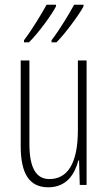

<svg xmlns="http://www.w3.org/2000/svg" viewBox="-20 -852 458 816"><path d="M335 -825V-832H295C277 -798 232 -723 199 -681V-672H220C258 -710 318 -792 335 -825ZM218 -825V-832H178C159 -797 117 -727 82 -681V-672H103C143 -711 201 -791 218 -825ZM348 -595H311V-299C311 -156 266 -91 190 -91C135 -91 105 -136 105 -240V-595H68V-231C68 -115 104 -56 185 -56C264 -56 298 -113 313 -170H316L319 -66H348Z"/></svg>

Font: Noto Sans Malayalam UI ExtraCondensed ExtraLight
Style: Regular
Weight: 200
Width: 2
Designer: Jelle Bosma - Monotype Design Team
Foundry: Monotype Imaging Inc.
Version: Version 2.104